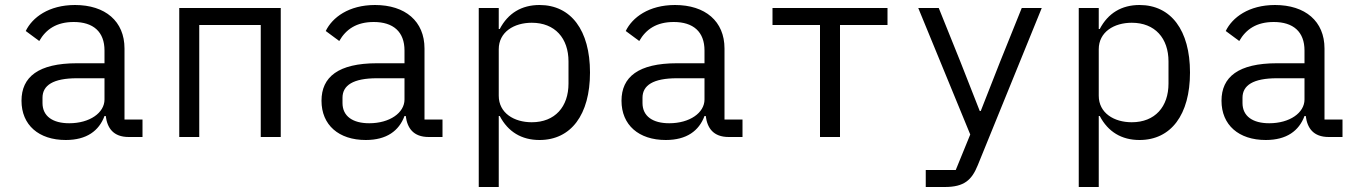

<svg xmlns="http://www.w3.org/2000/svg" viewBox="-20 -548 5440 768"><path d="M550 0V-70H478V-354C478 -463 401 -528 280 -528C175 -528 109 -478 83 -424L137 -384C164 -431 206 -460 275 -460C353 -460 398 -421 398 -346V-295H288C133 -295 66 -240 66 -145C66 -48 135 12 243 12C327 12 376 -25 398 -84H403C409 -36 433 0 495 0ZM257 -55C191 -55 150 -83 150 -136V-157C150 -207 193 -235 288 -235H398V-150C398 -97 339 -55 257 -55Z M697 0H777V-448H1023V0H1103V-516H697Z M1750 0V-70H1678V-354C1678 -463 1601 -528 1480 -528C1375 -528 1309 -478 1283 -424L1337 -384C1364 -431 1406 -460 1475 -460C1553 -460 1598 -421 1598 -346V-295H1488C1333 -295 1266 -240 1266 -145C1266 -48 1335 12 1443 12C1527 12 1576 -25 1598 -84H1603C1609 -36 1633 0 1695 0ZM1457 -55C1391 -55 1350 -83 1350 -136V-157C1350 -207 1393 -235 1488 -235H1598V-150C1598 -97 1539 -55 1457 -55Z M1895 200H1975V-84H1979C2012 -21 2066 12 2138 12C2264 12 2340 -89 2340 -258C2340 -427 2264 -528 2138 -528C2066 -528 2012 -495 1979 -432H1975V-516H1895ZM2107 -59C2036 -59 1975 -96 1975 -165V-351C1975 -420 2036 -457 2107 -457C2200 -457 2254 -395 2254 -302V-214C2254 -121 2200 -59 2107 -59Z M2950 0V-70H2878V-354C2878 -463 2801 -528 2680 -528C2575 -528 2509 -478 2483 -424L2537 -384C2564 -431 2606 -460 2675 -460C2753 -460 2798 -421 2798 -346V-295H2688C2533 -295 2466 -240 2466 -145C2466 -48 2535 12 2643 12C2727 12 2776 -25 2798 -84H2803C2809 -36 2833 0 2895 0ZM2657 -55C2591 -55 2550 -83 2550 -136V-157C2550 -207 2593 -235 2688 -235H2798V-150C2798 -97 2739 -55 2657 -55Z M3260 0H3340V-448H3530V-516H3070V-448H3260Z M3980 -300 3903 -104H3899L3822 -300L3735 -516H3653L3861 -10L3803 132H3683V200H3759C3837 200 3867 172 3891 113L4147 -516H4067Z M4295 200H4375V-84H4379C4412 -21 4466 12 4538 12C4664 12 4740 -89 4740 -258C4740 -427 4664 -528 4538 -528C4466 -528 4412 -495 4379 -432H4375V-516H4295ZM4507 -59C4436 -59 4375 -96 4375 -165V-351C4375 -420 4436 -457 4507 -457C4600 -457 4654 -395 4654 -302V-214C4654 -121 4600 -59 4507 -59Z M5350 0V-70H5278V-354C5278 -463 5201 -528 5080 -528C4975 -528 4909 -478 4883 -424L4937 -384C4964 -431 5006 -460 5075 -460C5153 -460 5198 -421 5198 -346V-295H5088C4933 -295 4866 -240 4866 -145C4866 -48 4935 12 5043 12C5127 12 5176 -25 5198 -84H5203C5209 -36 5233 0 5295 0ZM5057 -55C4991 -55 4950 -83 4950 -136V-157C4950 -207 4993 -235 5088 -235H5198V-150C5198 -97 5139 -55 5057 -55Z"/></svg>

Font: IBM Plex Mono
Style: Regular
Weight: 400
Monospace: yes
Designer: Mike Abbink, Paul van der Laan, Pieter van Rosmalen
Foundry: Bold Monday
Version: Version 2.004